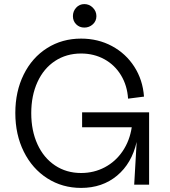

<svg xmlns="http://www.w3.org/2000/svg" viewBox="-20 -904 830 940"><path d="M55 -351Q55 -456 96 -539Q137 -622 210.5 -668.5Q284 -715 377 -715Q460 -715 528 -678.5Q596 -642 637.5 -577.5Q679 -513 685 -431L607 -421Q603 -485 572.5 -535.5Q542 -586 491 -614Q440 -642 377 -642Q305 -642 249.5 -605.5Q194 -569 163.5 -502.5Q133 -436 133 -350Q133 -264 163.5 -197.5Q194 -131 249.5 -94Q305 -57 377 -57Q440 -57 493 -85Q546 -113 580.5 -164Q615 -215 625 -281H382V-354H710V0H637L649 -209Q625 -104 553 -44Q481 16 377 16Q285 16 211.5 -31Q138 -78 96.5 -161.5Q55 -245 55 -351ZM337 -825Q337 -849 353 -866.5Q369 -884 393 -884Q417 -884 434.5 -866.5Q452 -849 452 -825Q452 -801 434.5 -785Q417 -769 393 -769Q369 -769 353 -785Q337 -801 337 -825Z"/></svg>

Font: MedMera Sans
Style: Regular
Weight: 400
Designer: Kasper Nordkvist
Foundry: UNCUT.wtf
Version: Version 1.300